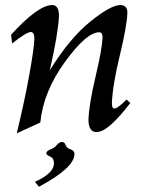

<svg xmlns="http://www.w3.org/2000/svg" viewBox="-20 -502 582 744"><path d="M44.9 14.6Q74.7 -107.9 93.3 -210.4Q111.8 -313 113.3 -352.1Q113.3 -377.9 99.1 -377.9Q83 -377.9 26.9 -333.5L22.9 -367.2Q127.4 -482.4 182.6 -482.4Q208.5 -482.4 208.5 -439.9Q205.1 -370.1 172.9 -229.5Q250.5 -354.5 330.1 -418.5Q409.7 -482.4 445.8 -482.4Q473.6 -482.4 473.6 -452.6Q472.2 -402.8 444.1 -286.6Q416 -170.4 413.6 -102.1Q413.6 -81.5 423.3 -81.5Q436 -81.5 470.2 -116.2L484.9 -103Q398.9 9.8 354.5 9.8Q322.8 9.8 322.8 -38.1Q324.7 -96.2 350.3 -205.1Q376 -314 377.4 -356.4Q377.4 -377 364.7 -377Q314.9 -377 231.4 -261.7Q147.9 -146.5 136.2 -27.3ZM130.9 221.7 115.2 202.6Q189 169.4 189 131.3Q189 110.4 174.1 104.5Q159.2 98.6 159.2 91.3Q162.1 81.5 176.3 76.7Q190.4 71.8 199.7 60.3Q209 48.8 220.2 47.9Q230.5 48.8 234.4 60.3Q238.3 71.8 253.4 76.7Q268.6 81.5 268.6 94.7Q268.6 147.9 130.9 221.7Z"/></svg>

Font: Kelvinch
Style: Italic
Weight: 400
Italic angle: -10°
Designer: Paul James Miller
Foundry: High-Logic / Made with FontCreator
Version: Version 3.40;July 22, 2017;FontCreator 11.0.0.2388 64-bit